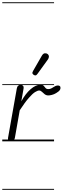

<svg xmlns="http://www.w3.org/2000/svg" viewBox="-25 -1250 555 1698"><path d="M70 0Q57.5 0 50.5 -7.5Q43.5 -15 46 -30.5L123.5 -467Q126.5 -484.5 136.5 -492.5Q146.5 -500.5 157.5 -500.5Q169.5 -500.5 178 -492.2Q186.5 -484 183 -464.5L163.5 -354Q200.5 -422 245.8 -461.2Q291 -500.5 333.5 -500.5Q353.5 -500.5 361.8 -491Q370 -481.5 377.8 -471.8Q385.5 -462 404 -462Q417 -462 431.2 -469.5Q445.5 -477 453 -482.5Q466.5 -491.5 479.8 -493.5Q493 -495.5 501.5 -490.5Q510 -485.5 510 -473.5Q510 -463.5 505.2 -455.5Q500.5 -447.5 492 -440.8Q483.5 -434 472 -427Q453.5 -415.5 434 -410.8Q414.5 -406 403 -406Q383.5 -406 369.8 -417Q356 -428 345 -438.8Q334 -449.5 321 -449.5Q307.5 -449.5 285.2 -435.8Q263 -422 229.8 -384.2Q196.5 -346.5 149.5 -274.5L107 -33Q104 -16 93 -8Q82 0 70 0ZM70 0Q57.5 0 50.5 -7.5Q43.5 -15 46 -30.5L123.5 -467Q126.5 -484.5 136.5 -492.5Q146.5 -500.5 157.5 -500.5Q169.5 -500.5 178 -492.2Q186.5 -484 183 -464.5L163.5 -354Q200.5 -422 245.8 -461.2Q291 -500.5 333.5 -500.5Q353.5 -500.5 361.8 -491Q370 -481.5 377.8 -471.8Q385.5 -462 404 -462Q417 -462 431.2 -469.5Q445.5 -477 453 -482.5Q466.5 -491.5 479.8 -493.5Q493 -495.5 501.5 -490.5Q510 -485.5 510 -473.5Q510 -463.5 505.2 -455.5Q500.5 -447.5 492 -440.8Q483.5 -434 472 -427Q453.5 -415.5 434 -410.8Q414.5 -406 403 -406Q383.5 -406 369.8 -417Q356 -428 345 -438.8Q334 -449.5 321 -449.5Q307.5 -449.5 285.2 -435.8Q263 -422 229.8 -384.2Q196.5 -346.5 149.5 -274.5L107 -33Q104 -16 93 -8Q82 0 70 0ZM274.5 -587Q266.5 -592 262.5 -599.5Q258.5 -607 267.5 -622.5L344.5 -756.5Q357 -778 372.2 -778.8Q387.5 -779.5 396.5 -772Q408 -761.5 407.5 -748.8Q407 -736 398.5 -724L306 -596Q297 -583.5 289.2 -583.2Q281.5 -583 274.5 -587ZM-5 420.5H453V428.5H-5ZM-5 -16H453V0H-5ZM-5 -505.5H453V-497.5H-5ZM-5 -1230H453V-1222H-5Z"/></svg>

Font: Edu VIC WA NT Pre Guide
Style: Regular
Weight: 400
Designer: Tina and Corey Anderson, Eben Sorkin, Mirko Velimirovic
Foundry: Google for Education
Version: Version 1.000